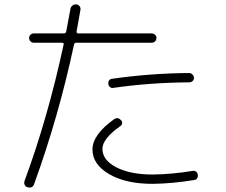

<svg xmlns="http://www.w3.org/2000/svg" viewBox="-20 -822 1040 885"><path d="M502.9 -417Q494.1 -415 487.3 -420.4Q480.5 -425.8 479.5 -434.6Q477.5 -456.1 497.1 -459Q677.7 -484.4 851.6 -485.4Q860.4 -485.4 867.2 -478.5Q874 -471.7 874 -462.9Q874 -454.1 867.7 -448.2Q861.3 -442.4 851.6 -442.4Q672.9 -441.4 502.9 -417ZM867.2 -34.2Q876 -36.1 883.3 -31.2Q890.6 -26.4 891.6 -16.6Q893.6 -7.8 888.7 -0.5Q883.8 6.8 875 7.8Q773.4 24.4 683.6 25.4Q559.6 25.4 482.9 -19.5Q406.2 -64.5 406.2 -132.8Q406.2 -201.2 505.9 -272.5Q523.4 -284.2 538.1 -267.6Q543.9 -261.7 543 -253.9Q542 -246.1 535.2 -241.2Q452.1 -182.6 452.1 -135.7Q452.1 -84 516.1 -50.8Q580.1 -17.6 683.6 -17.6Q772.5 -18.6 867.2 -34.2ZM107.4 41Q98.6 39.1 94.2 30.8Q89.8 22.5 92.8 12.7Q200.2 -277.3 273.4 -617.2Q275.4 -625 265.6 -625H135.7Q127 -625 120.6 -631.3Q114.3 -637.7 114.3 -647Q114.3 -656.2 120.6 -662.1Q127 -668 135.7 -668H275.4Q283.2 -668 285.2 -676.8Q299.8 -752.9 304.7 -781.2Q306.6 -791 314.5 -796.9Q322.3 -802.7 332 -801.8Q341.8 -800.8 347.2 -793Q352.5 -785.2 350.6 -775.4Q334 -683.6 333 -676.8Q332 -673.8 334.5 -670.9Q336.9 -668 339.8 -668H678.7Q687.5 -668 694.3 -662.1Q701.2 -656.2 701.2 -647Q701.2 -637.7 694.8 -631.3Q688.5 -625 678.7 -625H331.1Q323.2 -625 321.3 -617.2Q251 -287.1 137.7 25.4Q129.9 47.9 107.4 41Z"/></svg>

Font: Rounded-X Mgen+ 1mn light
Style: Regular
Weight: 200
Designer: [Source Han Sans]
Ryoko NISHIZUKA  (kana & ideographs); Paul D. Hunt (Latin, Greek & Cyrillic); Wenlong ZHANG  (bopomofo
Version: Version 1.059.20150602